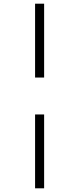

<svg xmlns="http://www.w3.org/2000/svg" viewBox="-20 -731 428 1040"><path d="M170 -311V-711H219V-311ZM170 289V-111H219V289Z"/></svg>

Font: EauTestText Semilight
Style: Italic
Weight: 300
Italic angle: -12°
Designer: Christian Thalmann (Catharsis Fonts)
Version: Version 0.001;PS 000.001;hotconv 1.0.88;makeotf.lib2.5.64775